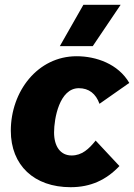

<svg xmlns="http://www.w3.org/2000/svg" viewBox="-20 -766 558 799"><path d="M274 13C357 13 422 -17 477 -75L378 -181C350 -146 321 -119 278 -119C232 -119 205 -156 205 -215C205 -272 227 -399 308 -399C350 -399 379 -376 394 -334L518 -421C472 -500 380 -532 299 -532C136 -532 25 -385 25 -222C25 -78 122 13 274 13ZM366 -574 482 -746H327L229 -574Z"/></svg>

Font: Fixel Text 20240404 ExtraBold
Style: Italic
Weight: 800
Width: 4
Italic angle: -10°
Designer: AlfaBravo + MacPaw
Foundry: Kyrylo Tkachov, Marchela Mozhyna, Serhii Makarenko, Maria Weinstein, Zakhar Kryvoshyya
Version: Version 1.211;Glyphs 3.2 (3225)